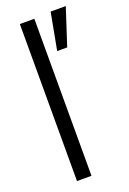

<svg xmlns="http://www.w3.org/2000/svg" viewBox="-139 -760 546 810"><g transform="rotate(-20 134.0 -355.0)"><path d="M60 0V-705H125V0ZM169 -544 200 -710H268L214 -544Z"/></g></svg>

Font: TikTok Sans Light
Style: Regular
Weight: 300
Version: Version 4.000